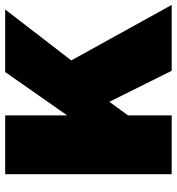

<svg xmlns="http://www.w3.org/2000/svg" viewBox="10 -710 700 761"><g transform="rotate(-90 360.5 -330.0)"><path d="M337 -247 283 -173V0H50V-660H283V-414L455 -660H703L501 -398L721 0H460Z"/></g></svg>

Font: Work Sans Black
Style: Regular
Weight: 900
Designer: Wei Huang
Foundry: Wei Huang
Version: Version 1.500